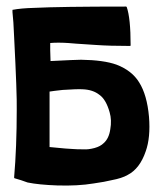

<svg xmlns="http://www.w3.org/2000/svg" viewBox="-20 -557 491 585"><path d="M296 -121Q312 -135 316 -163Q321 -191 314 -215Q303 -254 283 -268Q263 -284 231 -285Q216 -286 171 -283Q143 -280 131 -278V-109Q191 -103 202 -103Q213 -102 235 -102Q249 -101 268 -106Q286 -111 296 -121ZM404 -306Q428 -268 434 -201Q439 -138 424 -96Q406 -43 369 -24Q352 -14 320 -8Q300 -3 265 2Q217 10 154 8Q98 6 64 -1L44 -8L24 -14L23 -16Q31 -109 31 -223Q32 -269 23 -445Q21 -495 18 -520V-527Q44 -532 84 -533Q163 -537 364 -537L366 -536Q378 -502 378 -419Q378 -417 376 -417Q314 -417 272 -420Q194 -425 187 -426Q156 -428 133 -426V-404Q134 -383 134 -371Q213 -375 227 -375Q296 -374 335 -360Q382 -342 404 -306Z"/></svg>

Font: Tovari Sans
Style: Bold
Weight: 700
Designer: Verneri Kontto, Denis Ignatov
Foundry: Verneri Kontto
Version: Version 1.10 May 7, 2019